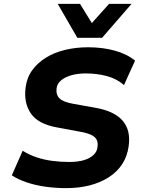

<svg xmlns="http://www.w3.org/2000/svg" viewBox="-20 -960 740 991"><path d="M322 11Q266 11 213.5 3.5Q161 -4 117 -19Q73 -34 41 -55L97 -182Q130 -161 169 -148Q208 -135 251 -129.5Q294 -124 337 -124Q382 -124 413.5 -133.5Q445 -143 463 -160.5Q481 -178 483 -200Q487 -225 478 -240.5Q469 -256 447 -265.5Q425 -275 389 -281L276 -302Q178 -319 140 -373.5Q102 -428 112 -507Q118 -558 145.5 -596.5Q173 -635 216.5 -662Q260 -689 316 -702.5Q372 -716 435 -716Q510 -716 573 -698.5Q636 -681 677 -647L620 -521Q582 -554 531 -567.5Q480 -581 422 -581Q381 -581 348 -571.5Q315 -562 295 -545Q275 -528 272 -504Q268 -471 287.5 -452Q307 -433 359 -424L471 -404Q570 -387 613 -337Q656 -287 644 -205Q637 -153 610.5 -112.5Q584 -72 540.5 -44.5Q497 -17 442 -3Q387 11 322 11ZM379 -765 278 -940H393L454 -841L543 -940H659L507 -765Z"/></svg>

Font: Nunito Sans 7pt ExtraBold
Style: Italic
Weight: 800
Italic angle: -9°
Designer: Vernon Adams
Foundry: Vernon Adams
Version: Version 3.101;gftools[0.9.27]